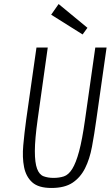

<svg xmlns="http://www.w3.org/2000/svg" viewBox="-20 -923 549 953"><path d="M161 -687 110 -329Q101 -263 95.5 -202Q90 -141 99.5 -93.5Q109 -46 140 -18Q171 10 235 10Q301 10 340 -16Q379 -42 402 -87.5Q425 -133 436.5 -194.5Q448 -256 458 -328L509 -687H453L402 -328Q388 -229 372.5 -171.5Q357 -114 338.5 -84.5Q320 -55 297 -47.5Q274 -40 246 -40Q218 -40 196.5 -48Q175 -56 164 -85.5Q153 -115 153 -173Q153 -231 167 -331L217 -687ZM414 -785 271 -903 234 -850 390 -752Z"/></svg>

Font: Secuela ExtLt
Style: Italic
Weight: 200
Italic angle: -8°
Designer: Fernando Haro
Foundry: deFharo
Version: Version 1.704